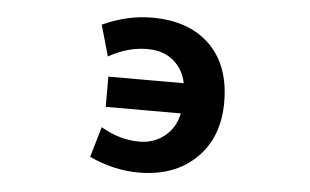

<svg xmlns="http://www.w3.org/2000/svg" viewBox="-44 -598 1087 674"><g transform="rotate(5 500.0 -261.0)"><path d="M331.1 -208V-314.5H596.7Q586.9 -363.3 551.3 -393.1Q515.6 -422.9 459 -422.9Q390.6 -422.9 323.2 -384.8L292 -494.1Q378.9 -534.2 465.8 -534.2Q596.7 -534.2 670.4 -461.9Q744.1 -389.6 744.1 -260.7Q744.1 -135.7 668 -62Q591.8 11.7 465.8 11.7Q378.9 11.7 292 -28.3L323.2 -135.7Q389.6 -96.7 459 -96.7Q510.7 -96.7 548.3 -127.4Q585.9 -158.2 595.7 -208Z"/></g></svg>

Font: GenEi Gothic M Regular
Style: Bold
Weight: 700
Designer: o_tamon (Modified); [Source Han Sans]
Ryoko NISHIZUKA  (kana & ideographs); Paul D. Hunt (Latin, Greek & Cyrillic); Wenl
Version: Version 1.1a;Original Version 1.004